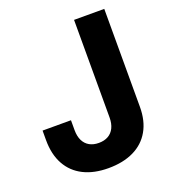

<svg xmlns="http://www.w3.org/2000/svg" viewBox="-135 -828 835 938"><g transform="rotate(-20 282.5 -359.0)"><path d="M27.8 -221.7V-271.9H175.5V-220.5Q175.5 -188.7 186.4 -166.4Q197.4 -144 217.7 -132.6Q238.1 -121.1 266.4 -121.1Q294.7 -121.1 315.1 -132.6Q335.4 -144 346.4 -166.4Q357.3 -188.7 357.3 -220.5V-727.5H514.4V-218.2Q514.4 -145.4 484.9 -93.9Q455.5 -42.5 400.3 -15.8Q345.1 10.9 268.5 10.9Q193.6 10.9 139.6 -16.2Q85.5 -43.4 56.7 -95.6Q27.8 -147.8 27.8 -221.7Z"/></g></svg>

Font: Intratopia Thin
Style: Regular
Weight: 100
Designer: Rasmus Andersson
Foundry: rsms
Version: Version 3.000;Glyphs 3.2.3 (3260)